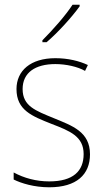

<svg xmlns="http://www.w3.org/2000/svg" viewBox="-20 -785 444 815"><path d="M318 -758V-765H288C258 -719 205 -659 160 -614V-606H178C226 -647 284 -711 318 -758ZM362 -130C362 -226 287 -251 207 -284C132 -315 76 -334 76 -407C76 -477 130 -513 215 -513C260 -513 310 -502 341 -484L353 -509C317 -526 269 -538 215 -538C110 -538 50 -485 50 -407C50 -317 116 -292 199 -259C277 -229 335 -206 335 -131C335 -59 291 -15 189 -15C134 -15 82 -29 38 -53V-23C70 -7 125 10 189 10C305 10 362 -44 362 -130Z"/></svg>

Font: Noto Sans Arabic UI SmCn Th
Style: Regular
Weight: 100
Width: 4
Designer: Monotype Design Team, Nadine Chahine and Nizar Qandah
Foundry: Monotype Imaging Inc.
Version: Version 2.010